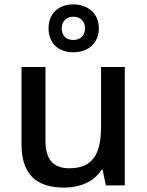

<svg xmlns="http://www.w3.org/2000/svg" viewBox="-20 -844 671 874"><path d="M314 -606C380 -606 430 -646 430 -716C430 -783 379 -824 314 -824C247 -824 201 -783 201 -715C201 -646 247 -606 314 -606ZM314 -662C280 -662 261 -682 261 -715C261 -748 284 -768 314 -768C345 -768 367 -748 367 -715C367 -682 345 -662 314 -662ZM548 -539H440V-268C440 -146 405 -78 295 -78C221 -78 187 -120 187 -203V-539H78V-187C78 -49 147 10 272 10C341 10 407 -15 442 -71H447L462 0H548Z"/></svg>

Font: Noto Sans Balinese Medium
Style: Regular
Weight: 500
Designer: Aditya Bayu, David Williams
Foundry: David Williams
Version: Version 2.005